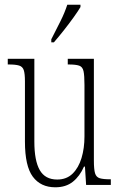

<svg xmlns="http://www.w3.org/2000/svg" viewBox="-20 -786 509 816"><path d="M215 10Q153 10 119.5 -35Q86 -80 86 -184V-440Q86 -473 81 -488Q76 -503 61 -507.5Q46 -512 17 -512H13V-536H126V-184Q126 -103 149 -63Q172 -23 223 -23Q263 -23 288.5 -48Q314 -73 326.5 -114.5Q339 -156 339 -206V-425Q339 -465 335 -483.5Q331 -502 316.5 -507Q302 -512 271 -512H268V-536H379V-103Q379 -66 384 -49.5Q389 -33 404 -28.5Q419 -24 448 -24H451V0H346L341 -78H337Q319 -37 289.5 -13.5Q260 10 215 10ZM198 -619Q220 -662 237.5 -697Q255 -732 266 -766H322V-756Q312 -739 293 -712.5Q274 -686 251.5 -657.5Q229 -629 209 -606H198Z"/></svg>

Font: Noto Serif Tamil ExtraCondensed ExtraLight
Style: Italic
Weight: 200
Width: 2
Italic angle: -12°
Designer: Indian Type Foundry, Tom Grace, and the Monotype Design Team
Foundry: Monotype Imaging Inc.
Version: Version 2.003; ttfautohint (v1.8.4.7-5d5b)